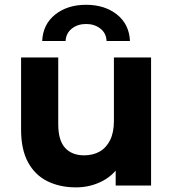

<svg xmlns="http://www.w3.org/2000/svg" viewBox="-20 -779 727 806"><path d="M299.1 7.6Q231.7 7.6 179.5 -18Q127.3 -43.6 97.9 -97.4Q68.5 -151.2 68.5 -234.1V-537.9H224.5V-257.5Q224.5 -189.8 253.2 -158.3Q281.8 -126.9 333.5 -126.9Q369.8 -126.9 397.9 -142.5Q425.9 -158.2 442.1 -190.5Q458.2 -222.8 458.2 -271.9V-537.9H614.2V0H465.6V-148.3L493.5 -104.7Q465.7 -49.2 413.4 -20.8Q361.1 7.6 299.1 7.6ZM157.1 -607Q160.5 -677.6 212 -718.2Q263.4 -758.9 341.4 -758.9Q419.3 -758.9 470.8 -718.2Q522.2 -677.6 525.6 -607H427.4Q426 -639.8 401.3 -659Q376.6 -678.3 341.4 -678.3Q306.1 -678.3 281.7 -659Q257.3 -639.8 255.3 -607Z"/></svg>

Font: Montserrat Alternates Thin
Style: Regular
Weight: 100
Designer: Julieta Ulanovsky
Foundry: Julieta Ulanovsky
Version: Version 9.000